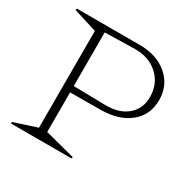

<svg xmlns="http://www.w3.org/2000/svg" viewBox="-138 -735 867 870"><g transform="rotate(30 296.0 -300.0)"><path d="M24.9 -7.8 145 -46.9V-553.2L22 -591.8L23.9 -600.1H352.1Q442.9 -600.1 498.5 -552Q554.2 -503.9 554.2 -426.8Q554.2 -349.6 498 -303.7Q441.9 -257.8 347.2 -256.8L187 -255.9V-48.8L344.2 -7.8L341.8 0H26.9ZM187 -289.1 353 -286.1Q425.3 -284.7 468.3 -320.8Q511.2 -356.9 511.2 -418Q511.2 -487.8 463.6 -531.2Q416 -574.7 339.8 -573.2L187 -569.8Z"/></g></svg>

Font: Halibut Thin
Style: Regular
Weight: 250
Designer: Matteo Maggi
Foundry: Collletttivo
Version: Version 3.080 | FøM Fix